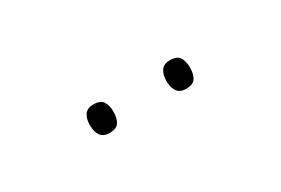

<svg xmlns="http://www.w3.org/2000/svg" viewBox="-6 -973 588 402"><g transform="rotate(-30 288.0 -771.5)"><path d="M166 -772Q166 -787 172.5 -796.5Q179 -806 194 -806Q211 -806 217 -796.5Q223 -787 223 -772Q223 -756 217 -746.5Q211 -737 194 -737Q179 -737 172.5 -746.5Q166 -756 166 -772ZM351 -772Q351 -787 357.5 -796.5Q364 -806 379 -806Q396 -806 402 -796.5Q408 -787 408 -772Q408 -756 402 -746.5Q396 -737 379 -737Q364 -737 357.5 -746.5Q351 -756 351 -772Z"/></g></svg>

Font: Noto Sans Telugu UI ExtraLight
Style: Regular
Weight: 200
Designer: Jelle Bosma - Monotype Design Team
Foundry: Monotype Imaging Inc.
Version: Version 2.005; ttfautohint (v1.8.4.7-5d5b)